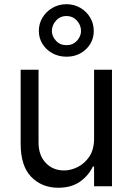

<svg xmlns="http://www.w3.org/2000/svg" viewBox="-20 -872 621 899"><path d="M420.5 -223V-545.5H504.3V0H420.5V-92.3H414.8Q395.6 -50.8 355.1 -21.8Q314.6 7.1 252.8 7.1Q176.1 7.1 126.4 -43.7Q76.7 -94.5 76.7 -198.9V-545.5H160.5V-204.5Q160.5 -144.9 194.1 -109.4Q227.6 -73.9 279.8 -73.9Q311.1 -73.9 343.6 -89.8Q376.1 -105.8 398.3 -138.8Q420.5 -171.9 420.5 -223ZM291.2 -606.5Q255 -606.5 225.7 -622.5Q196.4 -638.5 179.2 -665.8Q161.9 -693.2 161.9 -727.3Q161.9 -761.4 179.2 -789.8Q196.4 -818.2 225.7 -835.2Q255 -852.3 291.2 -852.3Q327.4 -852.3 356.4 -835.2Q385.3 -818.2 402.2 -789.8Q419 -761.4 419 -727.3Q419 -676.1 382.3 -641.3Q345.5 -606.5 291.2 -606.5ZM291.2 -660.5Q321 -660.5 340.2 -681.1Q359.4 -701.7 359.4 -727.3Q359.4 -753.9 340.2 -775.4Q321 -796.9 291.2 -796.9Q261.4 -796.9 242.2 -775.4Q223 -753.9 223 -727.3Q223 -701.7 242.2 -681.1Q261.4 -660.5 291.2 -660.5Z"/></svg>

Font: Inter Zeller
Style: Regular
Weight: 400
Designer: Rasmus Andersson; Joe Bland
Foundry: zeller
Version: Version 3.015;git-dec3a8cb1